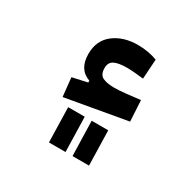

<svg xmlns="http://www.w3.org/2000/svg" viewBox="-128 -479 842 833"><g transform="rotate(30 293.0 -63.0)"><path d="M166 16.1 156.2 -77.6 231 -94.2V-103.5Q169.4 -125 169.4 -202.6Q169.4 -270 217 -306.6Q264.6 -343.3 336.9 -343.3Q364.3 -343.3 389.6 -338.6Q415 -334 434.6 -326.2L428.2 -227.5Q409.2 -230 385.7 -231.9Q362.3 -233.9 346.7 -233.9Q301.8 -233.9 281.2 -222.9Q260.7 -211.9 260.7 -184.6Q260.7 -151.4 281.5 -141.1Q302.2 -130.9 339.4 -130.9Q365.7 -130.9 400.9 -135Q436 -139.2 467.3 -142.6L473.1 -38.1ZM213.4 216.3 209 42H292L296.4 216.3ZM331.5 216.3 326.7 42H409.7L414.1 216.3Z"/></g></svg>

Font: Cascadia Mono NF SemiBold
Style: Regular
Weight: 600
Monospace: yes
Designer: Aaron Bell
Foundry: Saja Typeworks
Version: Version 2404.023; ttfautohint (v1.8.4)